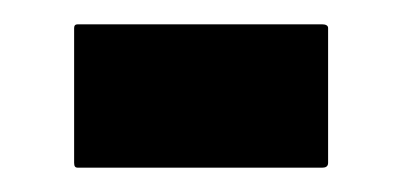

<svg xmlns="http://www.w3.org/2000/svg" viewBox="-20 -282 330 158"><path d="M44 -144H245C248 -144 250 -145 250 -148V-259C250 -261 248 -262 245 -262H44C42 -262 41 -261 41 -259V-148C41 -145 42 -144 44 -144Z"/></svg>

Font: Noto Naskh Arabic UI
Style: Bold
Weight: 700
Designer: Monotype Design Team, David Williams, Mohamad Dakak and Nizar Qandah
Foundry: Monotype Imaging Inc.
Version: Version 2.016